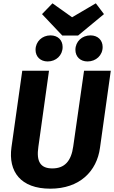

<svg xmlns="http://www.w3.org/2000/svg" viewBox="-20 -1119 687 1156"><path d="M557 -1099 414 -1015 296 -1099 233 -1034 355 -905H450L606 -1034ZM267 -749C318 -749 357 -786 357 -836C357 -877 329 -906 284 -906C234 -906 194 -869 194 -819C194 -778 223 -749 267 -749ZM507 -749C558 -749 598 -786 598 -836C598 -877 569 -906 525 -906C474 -906 434 -869 434 -819C434 -778 463 -749 507 -749ZM647 -693H486L421 -238C409 -150 370 -105 295 -105C223 -105 198 -147 211 -235L275 -693H114L49 -232C29 -86 104 17 283 17C460 17 563 -88 582 -229Z"/></svg>

Font: Fira Sans
Style: Bold Italic
Weight: 700
Italic angle: -8°
Designer: bBox Type GmbH & Carrois Corporate GbR & Edenspiekermann AG
Foundry: bBox Type GmbH & Carrois Corporate GbR & Edenspiekermann AG
Version: Version 4.301;PS 004.301;hotconv 1.0.88;makeotf.lib2.5.64775